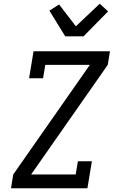

<svg xmlns="http://www.w3.org/2000/svg" viewBox="-20 -1010 640 1030"><path d="M39 0 51 -74 462 -662H223L211 -590H136L160 -735H570L558 -662L147 -74H386L398 -145H473L449 0ZM330 -815 245 -953 297 -986 387 -869 515 -990 560 -949 428 -815Z"/></svg>

Font: Iosevka HT Extended
Style: Italic
Weight: 400
Width: 7
Italic angle: -9°
Monospace: yes
Designer: Belleve Invis
Foundry: Belleve Invis
Version: Version 32.3.0; ttfautohint (v1.8.4)